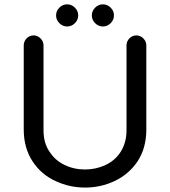

<svg xmlns="http://www.w3.org/2000/svg" viewBox="-20 -850 780 881"><path d="M237.3 -779.3Q237.3 -799.8 252.4 -814.9Q267.6 -830.1 288.1 -830.1Q308.6 -830.1 323.7 -814.9Q338.9 -799.8 338.9 -779.3Q338.9 -758.8 323.7 -743.7Q308.6 -728.5 288.1 -728.5Q267.6 -728.5 252.4 -743.7Q237.3 -758.8 237.3 -779.3ZM401.4 -779.3Q401.4 -799.8 416.5 -814.9Q431.6 -830.1 452.1 -830.1Q472.7 -830.1 487.8 -814.9Q502.9 -799.8 502.9 -779.3Q502.9 -758.8 487.8 -743.7Q472.7 -728.5 452.1 -728.5Q431.6 -728.5 416.5 -743.7Q401.4 -758.8 401.4 -779.3ZM236.3 -18.6Q168.9 -48.8 128.9 -110.4Q88.9 -171.9 88.9 -255.9V-641.6Q88.9 -660.2 102.1 -673.8Q115.2 -687.5 133.8 -687.5Q152.3 -687.5 166 -673.8Q179.7 -660.2 179.7 -641.6V-252.9Q179.7 -193.4 207 -154.3Q232.4 -114.3 275.9 -93.3Q319.3 -72.3 370.1 -72.3Q419.9 -72.3 463.9 -92.8Q509.8 -114.3 535.2 -155.8Q560.5 -197.3 560.5 -252.9V-641.6Q560.5 -660.2 573.7 -673.8Q586.9 -687.5 605.5 -687.5Q624 -687.5 637.7 -673.8Q651.4 -660.2 651.4 -641.6V-255.9Q651.4 -169.9 610.4 -108.4Q570.3 -49.8 506.3 -19.5Q442.4 10.7 370.1 10.7Q299.8 10.7 236.3 -18.6Z"/></svg>

Font: FakePearl
Style: Regular
Weight: 400
Version: Version 1.2